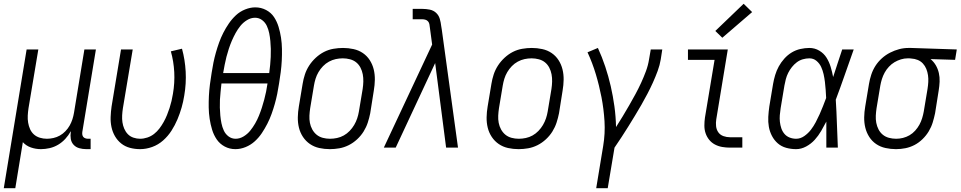

<svg xmlns="http://www.w3.org/2000/svg" viewBox="-45 -782 5088 1017"><path d="M-25 215 96 -520H158L106 -209Q103 -189 102 -170Q101 -151 104 -132.5Q107 -114 114.5 -97.5Q122 -81 135 -69.5Q148 -58 166 -52.5Q184 -47 203 -47Q220 -47 238 -51Q256 -55 272 -64Q288 -73 301.5 -87Q315 -101 324 -117Q333 -133 338.5 -150Q344 -167 347 -185L402 -520H463L391 -83Q390 -76 391 -69Q392 -62 396 -57Q400 -52 407 -49.5Q414 -47 421 -47H435V8H412Q393 8 375 3Q357 -2 345 -15Q333 -28 330 -46Q327 -64 330 -83V-87Q318 -65 301 -46.5Q284 -28 263 -15.5Q242 -3 218.5 2.5Q195 8 172 8Q144 8 118.5 -1Q93 -10 76 -29L36 215Z M697 8Q669 8 643 1Q617 -6 597 -22Q577 -38 564 -60.5Q551 -83 545.5 -109Q540 -135 541 -162.5Q542 -190 546 -218L596 -520H658L606 -209Q603 -190 602 -171Q601 -152 603.5 -134.5Q606 -117 613 -100.5Q620 -84 632 -71.5Q644 -59 661.5 -53Q679 -47 697 -47Q716 -47 735.5 -53.5Q755 -60 771 -72.5Q787 -85 799.5 -101.5Q812 -118 822 -136Q832 -154 839.5 -172.5Q847 -191 853 -209.5Q859 -228 863.5 -247Q868 -266 871 -285Q881 -343 878 -400Q875 -457 860 -510L919 -524Q935 -466 938.5 -403Q942 -340 931 -276Q926 -244 917 -212.5Q908 -181 895 -150Q882 -119 863.5 -90Q845 -61 819 -38Q793 -15 761 -3.5Q729 8 697 8Z M1202 8Q1171 8 1145 -6Q1119 -20 1103 -43.5Q1087 -67 1078.5 -95Q1070 -123 1065.5 -152.5Q1061 -182 1060.5 -212.5Q1060 -243 1061.5 -273.5Q1063 -304 1067 -335Q1071 -366 1076 -396Q1080 -423 1085.5 -450Q1091 -477 1098.5 -503.5Q1106 -530 1115.5 -556.5Q1125 -583 1138 -608.5Q1151 -634 1167.5 -658Q1184 -682 1205 -701.5Q1226 -721 1253.5 -732Q1281 -743 1307 -743Q1338 -743 1364.5 -729Q1391 -715 1406.5 -691.5Q1422 -668 1430.5 -640Q1439 -612 1443.5 -582.5Q1448 -553 1448.5 -522.5Q1449 -492 1447.5 -461.5Q1446 -431 1442 -400Q1438 -369 1433 -339Q1429 -312 1423.5 -285Q1418 -258 1410.5 -231.5Q1403 -205 1393.5 -178.5Q1384 -152 1371 -126.5Q1358 -101 1342 -77Q1326 -53 1304.5 -33.5Q1283 -14 1256 -3Q1229 8 1202 8ZM1137 -395H1381Q1384 -417 1386 -438Q1388 -459 1389 -480.5Q1390 -502 1389.5 -523Q1389 -544 1387 -565Q1385 -586 1381 -606Q1377 -626 1368.5 -644.5Q1360 -663 1343.5 -675.5Q1327 -688 1306 -688Q1284 -688 1263.5 -675.5Q1243 -663 1228.5 -645Q1214 -627 1203 -607Q1192 -587 1183 -566Q1174 -545 1167 -523.5Q1160 -502 1154.5 -481Q1149 -460 1145 -438.5Q1141 -417 1137 -395ZM1203 -47Q1225 -47 1245.5 -59.5Q1266 -72 1280.5 -90Q1295 -108 1306.5 -128Q1318 -148 1326.5 -169Q1335 -190 1342 -211.5Q1349 -233 1354.5 -254Q1360 -275 1364.5 -296.5Q1369 -318 1372 -340H1128Q1126 -318 1123.5 -297Q1121 -276 1120 -254.5Q1119 -233 1119.5 -212Q1120 -191 1122 -170Q1124 -149 1128 -129Q1132 -109 1140.5 -90.5Q1149 -72 1165.5 -59.5Q1182 -47 1203 -47Z M1702 8Q1673 8 1646 2Q1619 -4 1597 -19Q1575 -34 1560 -56.5Q1545 -79 1538.5 -105.5Q1532 -132 1532.5 -160.5Q1533 -189 1538 -218L1558 -338Q1562 -363 1570 -387.5Q1578 -412 1592.5 -434.5Q1607 -457 1627.5 -476Q1648 -495 1671.5 -507Q1695 -519 1721 -523.5Q1747 -528 1772 -528Q1800 -528 1827.5 -522Q1855 -516 1877 -501Q1899 -486 1913.5 -463.5Q1928 -441 1934.5 -414.5Q1941 -388 1940.5 -359.5Q1940 -331 1935 -302L1916 -182Q1911 -157 1903 -132.5Q1895 -108 1881 -85.5Q1867 -63 1846.5 -44Q1826 -25 1802 -13Q1778 -1 1752.5 3.5Q1727 8 1702 8ZM1703 -47Q1721 -47 1740 -51Q1759 -55 1776 -64.5Q1793 -74 1807 -88.5Q1821 -103 1831 -120Q1841 -137 1847 -155Q1853 -173 1856 -191L1876 -311Q1879 -331 1879.5 -350.5Q1880 -370 1876.5 -388.5Q1873 -407 1864.5 -423.5Q1856 -440 1842 -451.5Q1828 -463 1809 -468Q1790 -473 1771 -473Q1752 -473 1733.5 -469Q1715 -465 1697.5 -455.5Q1680 -446 1666 -431.5Q1652 -417 1642 -400Q1632 -383 1626.5 -365Q1621 -347 1618 -329L1598 -209Q1595 -189 1594 -169.5Q1593 -150 1596.5 -131.5Q1600 -113 1609 -96.5Q1618 -80 1632 -68.5Q1646 -57 1664.5 -52Q1683 -47 1703 -47Z M1988 0 2244 -546 2232 -636Q2231 -645 2229.5 -653.5Q2228 -662 2222.5 -668.5Q2217 -675 2208.5 -677.5Q2200 -680 2191 -680H2141V-735H2191Q2212 -735 2231.5 -731Q2251 -727 2265 -714Q2279 -701 2284.5 -682Q2290 -663 2292 -644L2295 -626L2381 0H2318L2260 -448L2051 0Z M2702 8Q2673 8 2646 2Q2619 -4 2597 -19Q2575 -34 2560 -56.5Q2545 -79 2538.5 -105.5Q2532 -132 2532.5 -160.5Q2533 -189 2538 -218L2558 -338Q2562 -363 2570 -387.5Q2578 -412 2592.5 -434.5Q2607 -457 2627.5 -476Q2648 -495 2671.5 -507Q2695 -519 2721 -523.5Q2747 -528 2772 -528Q2800 -528 2827.5 -522Q2855 -516 2877 -501Q2899 -486 2913.5 -463.5Q2928 -441 2934.5 -414.5Q2941 -388 2940.5 -359.5Q2940 -331 2935 -302L2916 -182Q2911 -157 2903 -132.5Q2895 -108 2881 -85.5Q2867 -63 2846.5 -44Q2826 -25 2802 -13Q2778 -1 2752.5 3.5Q2727 8 2702 8ZM2703 -47Q2721 -47 2740 -51Q2759 -55 2776 -64.5Q2793 -74 2807 -88.5Q2821 -103 2831 -120Q2841 -137 2847 -155Q2853 -173 2856 -191L2876 -311Q2879 -331 2879.5 -350.5Q2880 -370 2876.5 -388.5Q2873 -407 2864.5 -423.5Q2856 -440 2842 -451.5Q2828 -463 2809 -468Q2790 -473 2771 -473Q2752 -473 2733.5 -469Q2715 -465 2697.5 -455.5Q2680 -446 2666 -431.5Q2652 -417 2642 -400Q2632 -383 2626.5 -365Q2621 -347 2618 -329L2598 -209Q2595 -189 2594 -169.5Q2593 -150 2596.5 -131.5Q2600 -113 2609 -96.5Q2618 -80 2632 -68.5Q2646 -57 2664.5 -52Q2683 -47 2703 -47Z M3113 215 3150 -9Q3161 -75 3157 -140Q3153 -205 3141 -267Q3129 -329 3111 -389Q3093 -449 3067 -505L3122 -528Q3144 -480 3161 -429Q3178 -378 3190 -325.5Q3202 -273 3209.5 -218.5Q3217 -164 3218 -109Q3236 -137 3253.5 -166Q3271 -195 3288 -224.5Q3305 -254 3321 -283.5Q3337 -313 3351 -343.5Q3365 -374 3376.5 -405Q3388 -436 3393 -468L3402 -520H3463L3455 -468Q3450 -437 3438.5 -406Q3427 -375 3413.5 -345Q3400 -315 3384.5 -285.5Q3369 -256 3352.5 -227Q3336 -198 3318.5 -169.5Q3301 -141 3283.5 -112.5Q3266 -84 3247.5 -56Q3229 -28 3210 0L3174 215Z M3822 0Q3801 0 3780.5 -3.5Q3760 -7 3742 -16.5Q3724 -26 3711.5 -41.5Q3699 -57 3692.5 -76Q3686 -95 3686 -116.5Q3686 -138 3689 -159L3740 -465H3599V-520H3810L3749 -150Q3746 -132 3748 -113.5Q3750 -95 3760 -81Q3770 -67 3787 -61Q3804 -55 3822 -55H3887V0ZM3781 -582 3744 -618 3894 -762 3939 -718Z M4172 8Q4145 8 4119.5 1Q4094 -6 4075 -22.5Q4056 -39 4044 -62Q4032 -85 4027.5 -110.5Q4023 -136 4024.5 -163Q4026 -190 4030 -218L4050 -338Q4054 -361 4061 -384.5Q4068 -408 4080 -430Q4092 -452 4109.5 -471.5Q4127 -491 4148.5 -504Q4170 -517 4194.5 -522.5Q4219 -528 4242 -528Q4271 -528 4295 -513.5Q4319 -499 4333 -476.5Q4347 -454 4355 -427.5Q4363 -401 4368 -374Q4380 -411 4392 -447.5Q4404 -484 4416 -520H4477Q4453 -453 4430 -386.5Q4407 -320 4382 -254Q4386 -191 4388 -127Q4390 -63 4393 0H4332Q4332 -34 4332 -68.5Q4332 -103 4332 -138Q4319 -113 4304.5 -88Q4290 -63 4270.5 -41.5Q4251 -20 4225 -6Q4199 8 4172 8ZM4172 -47Q4195 -47 4215.5 -61.5Q4236 -76 4250.5 -95Q4265 -114 4276 -135Q4287 -156 4296.5 -177Q4306 -198 4314.5 -220Q4323 -242 4331 -263Q4330 -285 4328.5 -306Q4327 -327 4324.5 -348Q4322 -369 4317.5 -389Q4313 -409 4304.5 -427.5Q4296 -446 4280 -459.5Q4264 -473 4242 -473Q4225 -473 4207.5 -468Q4190 -463 4175.5 -452Q4161 -441 4149.5 -426.5Q4138 -412 4130 -396Q4122 -380 4117.5 -363Q4113 -346 4110 -329L4090 -209Q4087 -190 4085.5 -172Q4084 -154 4086 -136.5Q4088 -119 4093.5 -102.5Q4099 -86 4110 -73Q4121 -60 4137.5 -53.5Q4154 -47 4172 -47Z M4701 8Q4673 8 4645.5 2Q4618 -4 4596 -19Q4574 -34 4559.5 -56.5Q4545 -79 4538.5 -105.5Q4532 -132 4532.5 -160.5Q4533 -189 4538 -218L4558 -338Q4562 -362 4570 -386.5Q4578 -411 4592 -433Q4606 -455 4626 -473Q4646 -491 4669.5 -503Q4693 -515 4717.5 -521.5Q4742 -528 4767 -528Q4770 -528 4774 -528Q4778 -528 4781 -528L5023 -520L5014 -465L4884 -469Q4901 -455 4912 -436Q4923 -417 4928 -395Q4933 -373 4932 -349.5Q4931 -326 4927 -302L4908 -182Q4903 -158 4895.5 -133.5Q4888 -109 4874.5 -86.5Q4861 -64 4841.5 -45Q4822 -26 4799 -14Q4776 -2 4751 3Q4726 8 4701 8ZM4702 -47Q4720 -47 4738 -51.5Q4756 -56 4772.5 -65.5Q4789 -75 4802.5 -90Q4816 -105 4825 -121.5Q4834 -138 4839.5 -156Q4845 -174 4848 -191L4868 -311Q4871 -330 4872 -348Q4873 -366 4870.5 -383.5Q4868 -401 4861.5 -417Q4855 -433 4843.5 -445.5Q4832 -458 4816 -464.5Q4800 -471 4782 -472L4772 -473Q4770 -473 4767.5 -473Q4765 -473 4763 -473Q4745 -473 4727 -467.5Q4709 -462 4693 -452.5Q4677 -443 4663.5 -428.5Q4650 -414 4641 -397.5Q4632 -381 4626.5 -363.5Q4621 -346 4618 -329L4598 -209Q4595 -189 4594 -169.5Q4593 -150 4596.5 -131.5Q4600 -113 4608.5 -96.5Q4617 -80 4631 -68.5Q4645 -57 4663.5 -52Q4682 -47 4702 -47Z"/></svg>

Font: Iosevka SS04 Light Oblique
Style: Regular
Weight: 300
Italic angle: -9°
Monospace: yes
Designer: Belleve Invis
Foundry: Belleve Invis
Version: Version 19.0.0; ttfautohint (v1.8.4)